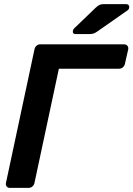

<svg xmlns="http://www.w3.org/2000/svg" viewBox="-20 -916 650 936"><path d="M28 0Q18 0 12.5 -7Q7 -14 9 -24L148 -675Q150 -686 158 -693Q166 -700 176 -700H584Q595 -700 601 -693Q607 -686 605 -675L589 -605Q587 -595 579 -588Q571 -581 560 -581H267L148 -24Q146 -14 138 -7Q130 0 119 0ZM348 -750Q334 -750 335 -764Q336 -772 342 -778L446 -878Q458 -889 466 -892.5Q474 -896 487 -896H594Q603 -896 607 -891Q611 -886 610 -880Q609 -870 601 -865L455 -763Q445 -756 437 -753Q429 -750 417 -750Z"/></svg>

Font: Rubik Light Medium
Style: Italic
Weight: 500
Italic angle: -12°
Version: Version 2.104